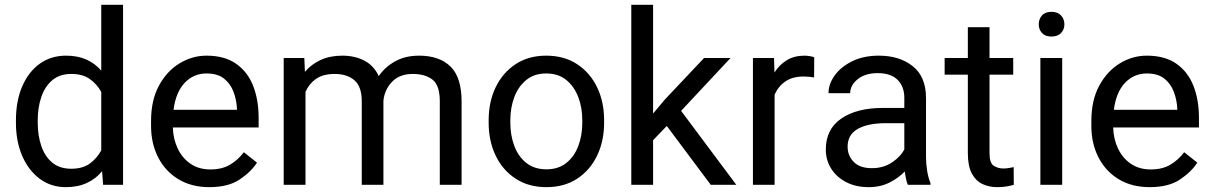

<svg xmlns="http://www.w3.org/2000/svg" viewBox="-20 -770 5052 800"><path d="M46.4 -258.3V-268.6Q46.4 -349.1 72.5 -409.9Q98.6 -470.7 145.5 -504.4Q192.4 -538.1 255.4 -538.1Q303.2 -538.1 339.6 -522Q376 -505.9 401.9 -475.6V-750H492.7V0H409.7L405.3 -56.6Q379.4 -24.9 341.8 -7.6Q304.2 9.8 254.4 9.8Q192.4 9.8 145.5 -25.1Q98.6 -60.1 72.5 -120.6Q46.4 -181.2 46.4 -258.3ZM137.2 -268.6V-258.3Q137.2 -206.1 151.9 -162.4Q166.5 -118.7 197.3 -92.8Q228 -66.9 276.9 -66.9Q324.2 -66.9 354 -88.4Q383.8 -109.9 401.9 -143.6V-386.7Q384.3 -419.4 354.2 -440.7Q324.2 -461.9 277.8 -461.9Q228.5 -461.9 197.5 -435.5Q166.5 -409.2 151.9 -365.2Q137.2 -321.3 137.2 -268.6Z M852.1 9.8Q778.3 9.8 723.9 -22.9Q669.4 -55.7 639.4 -113.5Q609.4 -171.4 609.4 -245.6V-266.1Q609.4 -352.5 642.3 -413.3Q675.3 -474.1 728.3 -506.1Q781.2 -538.1 840.3 -538.1Q916 -538.1 964.1 -504.2Q1012.2 -470.2 1034.9 -411.9Q1057.6 -353.5 1057.6 -279.3V-238.8H700.2Q701.7 -190.4 720.7 -150.6Q739.7 -110.8 774.2 -87.4Q808.6 -64 856.9 -64Q904.8 -64 938 -83.5Q971.2 -103 996.1 -135.7L1050.8 -92.3Q1025.4 -53.2 978 -21.7Q930.7 9.8 852.1 9.8ZM840.3 -463.9Q786.6 -463.9 749.5 -424.8Q712.4 -385.7 703.1 -312.5H967.3V-319.3Q965.3 -354.5 952.9 -387.7Q940.4 -420.9 913.6 -442.4Q886.7 -463.9 840.3 -463.9Z M1374.5 -461.9Q1326.2 -461.9 1296.9 -441.4Q1267.6 -420.9 1252.9 -387.2V0H1162.1V-528.3H1248L1250.5 -470.7Q1277.3 -502.4 1316.4 -520.3Q1355.5 -538.1 1406.7 -538.1Q1457.5 -538.1 1497.3 -517.8Q1537.1 -497.6 1558.1 -453.1Q1584.5 -491.2 1626.7 -514.6Q1668.9 -538.1 1726.1 -538.1Q1811 -538.1 1857.2 -492.7Q1903.3 -447.3 1903.3 -347.2V0H1812.5V-348.1Q1812.5 -414.6 1782 -438.2Q1751.5 -461.9 1699.7 -461.9Q1645 -461.9 1613.8 -429.4Q1582.5 -397 1577.6 -350.6V0H1487.3V-347.7Q1487.3 -409.7 1456.5 -435.8Q1425.8 -461.9 1374.5 -461.9Z M2016.1 -258.3V-269.5Q2016.1 -346.2 2045.4 -406.7Q2074.7 -467.3 2128.4 -502.7Q2182.1 -538.1 2255.9 -538.1Q2330.6 -538.1 2384.5 -502.7Q2438.5 -467.3 2467.8 -406.7Q2497.1 -346.2 2497.1 -269.5V-258.3Q2497.1 -182.1 2467.8 -121.3Q2438.5 -60.5 2384.8 -25.4Q2331.1 9.8 2256.8 9.8Q2182.6 9.8 2128.7 -25.4Q2074.7 -60.5 2045.4 -121.3Q2016.1 -182.1 2016.1 -258.3ZM2106.4 -269.5V-258.3Q2106.4 -206.1 2123 -161.9Q2139.6 -117.7 2173.1 -91.1Q2206.5 -64.5 2256.8 -64.5Q2306.6 -64.5 2339.8 -91.1Q2373 -117.7 2389.6 -161.9Q2406.2 -206.1 2406.2 -258.3V-269.5Q2406.2 -321.3 2389.4 -365.5Q2372.6 -409.7 2339.4 -436.8Q2306.2 -463.9 2255.9 -463.9Q2206.1 -463.9 2172.9 -436.8Q2139.6 -409.7 2123 -365.5Q2106.4 -321.3 2106.4 -269.5Z M2941.4 0 2758.3 -245.1 2701.2 -186V0H2610.4V-750H2701.2V-296.9L2749.5 -354.5L2913.6 -528.3H3023.9L2817.9 -308.1L3047.9 0Z M3372.6 -531.2 3372.1 -447.3Q3352.1 -451.2 3328.1 -451.2Q3281.7 -451.2 3252 -430.4Q3222.2 -409.7 3207.5 -375V0H3117.2V-528.3H3205.1L3207 -467.8Q3227.1 -500 3258.1 -519Q3289.1 -538.1 3332.5 -538.1Q3342.3 -538.1 3355 -535.9Q3367.7 -533.7 3372.6 -531.2Z M3762.7 0Q3758.3 -9.8 3755.1 -24.7Q3752 -39.6 3750 -55.7Q3724.6 -28.8 3686.5 -9.5Q3648.4 9.8 3599.6 9.8Q3545.9 9.8 3505.6 -11.2Q3465.3 -32.2 3443.1 -67.6Q3420.9 -103 3420.9 -147Q3420.9 -231.9 3485.4 -276.1Q3549.8 -320.3 3658.7 -320.3H3748V-362.3Q3748 -409.2 3720 -437.3Q3691.9 -465.3 3636.7 -465.3Q3585.4 -465.3 3554 -440.2Q3522.5 -415 3522.5 -381.8H3432.1Q3432.1 -419.9 3458 -455.8Q3483.9 -491.7 3531 -514.9Q3578.1 -538.1 3642.1 -538.1Q3728 -538.1 3783.2 -494.1Q3838.4 -450.2 3838.4 -361.3V-115.2Q3838.4 -88.9 3843 -59.1Q3847.7 -29.3 3856.9 -7.8V0ZM3612.8 -69.3Q3661.6 -69.3 3697.5 -93.8Q3733.4 -118.2 3748 -147.9V-256.8H3673.3Q3595.7 -256.8 3553.7 -232.7Q3511.7 -208.5 3511.7 -159.2Q3511.7 -121.6 3537.1 -95.5Q3562.5 -69.3 3612.8 -69.3Z M4201.7 -528.3V-459H4103V-130.9Q4103 -90.3 4120.8 -79.1Q4138.7 -67.9 4161.1 -67.9Q4172.4 -67.9 4184.8 -70.1Q4197.3 -72.3 4203.6 -73.7L4204.1 0Q4193.4 3.4 4176 6.6Q4158.7 9.8 4134.3 9.8Q4101.1 9.8 4073.2 -3.4Q4045.4 -16.6 4029.1 -47.6Q4012.7 -78.6 4012.7 -131.3V-459H3916V-528.3H4012.7V-656.7H4103V-528.3Z M4308.1 -668.5Q4308.1 -690.4 4321.5 -705.6Q4335 -720.7 4361.3 -720.7Q4387.2 -720.7 4401.1 -705.6Q4415 -690.4 4415 -668.5Q4415 -647.5 4401.1 -632.6Q4387.2 -617.7 4361.3 -617.7Q4335 -617.7 4321.5 -632.6Q4308.1 -647.5 4308.1 -668.5ZM4405.8 -528.3V0H4314.9V-528.3Z M4770 9.8Q4696.3 9.8 4641.8 -22.9Q4587.4 -55.7 4557.4 -113.5Q4527.3 -171.4 4527.3 -245.6V-266.1Q4527.3 -352.5 4560.3 -413.3Q4593.3 -474.1 4646.2 -506.1Q4699.2 -538.1 4758.3 -538.1Q4834 -538.1 4882.1 -504.2Q4930.2 -470.2 4952.9 -411.9Q4975.6 -353.5 4975.6 -279.3V-238.8H4618.2Q4619.6 -190.4 4638.7 -150.6Q4657.7 -110.8 4692.1 -87.4Q4726.6 -64 4774.9 -64Q4822.8 -64 4856 -83.5Q4889.2 -103 4914.1 -135.7L4968.8 -92.3Q4943.4 -53.2 4896 -21.7Q4848.6 9.8 4770 9.8ZM4758.3 -463.9Q4704.6 -463.9 4667.5 -424.8Q4630.4 -385.7 4621.1 -312.5H4885.3V-319.3Q4883.3 -354.5 4870.8 -387.7Q4858.4 -420.9 4831.5 -442.4Q4804.7 -463.9 4758.3 -463.9Z"/></svg>

Font: Vazirmatn FD
Style: Regular
Weight: 400
Designer: Saber Rastikerdar
Foundry: Saber Rastikerdar
Version: Version 33.001